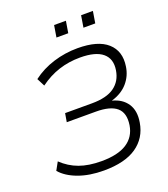

<svg xmlns="http://www.w3.org/2000/svg" viewBox="-159 -997 975 1116"><g transform="rotate(-20 329.0 -439.0)"><path d="M291 8Q202 8 134 -17Q66 -42 29 -85L56 -134Q102 -90 159.5 -69Q217 -48 296 -48Q398 -48 453.5 -84Q509 -120 520 -189Q531 -262 491.5 -296Q452 -330 363 -330H183L192 -383H358Q449 -383 497 -417.5Q545 -452 555 -516Q566 -584 522.5 -620.5Q479 -657 383 -657Q314 -657 252 -637Q190 -617 133 -575L108 -624Q166 -668 238.5 -690.5Q311 -713 388 -713Q514 -713 572.5 -660.5Q631 -608 617 -517Q609 -461 572.5 -419Q536 -377 472 -358Q533 -343 563 -298Q593 -253 581 -183Q566 -92 493.5 -42Q421 8 291 8ZM462 -813 474 -886H547L535 -813ZM295 -813 307 -886H380L368 -813Z"/></g></svg>

Font: Mulish Light
Style: Italic
Weight: 300
Italic angle: -9°
Designer: Vernon Adams
Foundry: Vernon Adams
Version: Version 3.603; ttfautohint (v1.8.3)